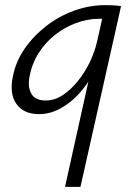

<svg xmlns="http://www.w3.org/2000/svg" viewBox="-20 -438 524 747"><path d="M233 289 351 -243 391 -277Q378 -220 352 -168.5Q326 -117 291.5 -78Q257 -39 216 -16.5Q175 6 132 6Q72 6 44 -33.5Q16 -73 30 -140Q41 -198 75.5 -248Q110 -298 159.5 -336.5Q209 -375 268.5 -396.5Q328 -418 389 -418Q410 -418 425 -417Q440 -416 451 -414L293 289ZM158 -47Q192 -47 223.5 -67.5Q255 -88 282.5 -122Q310 -156 329.5 -196.5Q349 -237 358 -278L383 -389L409 -362Q400 -364 389 -364.5Q378 -365 367 -365Q320 -365 275 -348Q230 -331 193 -301.5Q156 -272 130 -231Q104 -190 95 -140Q87 -100 102 -73.5Q117 -47 158 -47Z"/></svg>

Font: Ysabeau
Style: Italic
Weight: 400
Italic angle: -12°
Designer: Christian Thalmann (Catharsis Fonts)
Version: Version 2.000;gftools[0.9.27.dev2+g8671c4b]